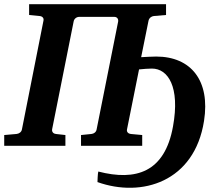

<svg xmlns="http://www.w3.org/2000/svg" viewBox="-37 -691 1033 910"><path d="M622 -362C635 -364 673 -366 683 -366C759 -366 817 -280 783 -92C744 126 607 168 429 122C426 129 425 172 425 172C635 247 885 171 930 -118C960 -308 869 -423 703 -423C688 -423 648 -421 632 -420L667 -593C670 -606 681 -614 692 -615L750 -620V-671H101V-620L151 -615C163 -614 172 -606 169 -593L67 -78C65 -65 53 -57 41 -56L-17 -51V0H273V-51L228 -56C217 -57 208 -65 210 -78L312 -589C314 -602 326 -611 338 -611H505C517 -611 525 -602 523 -589L421 -78C419 -65 408 -57 396 -56L347 -51V0H637V-51L583 -56C572 -57 562 -65 565 -78Z"/></svg>

Font: Veleka
Style: Bold Italic
Weight: 700
Italic angle: -12°
Designer: Stefan Peev, Context Ltd, 2016; SIL International, 1997-2014.
Foundry: Stefan Peev, Context Ltd, 2016
Version: Version 5.000